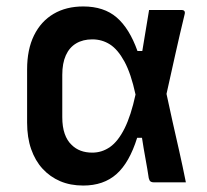

<svg xmlns="http://www.w3.org/2000/svg" viewBox="-20 -565 640 595"><path d="M238 -545Q302 -545 341.5 -511Q381 -477 406 -407H421Q426 -439 431.5 -470.5Q437 -502 442 -534Q468 -534 493 -534Q518 -534 543 -534Q549 -534 551.5 -530.5Q554 -527 552 -520Q537 -458 523.5 -397.5Q510 -337 496 -274Q505 -231 515 -187Q525 -143 535.5 -96.5Q546 -50 556 0Q529 0 505 0Q481 0 456 0Q452 0 448.5 -1.5Q445 -3 443.5 -6Q442 -9 441 -13Q437 -40 431 -72.5Q425 -105 420 -138H405Q381 -61 341 -25.5Q301 10 238 10Q198 10 166.5 -3.5Q135 -17 112 -42Q89 -67 76.5 -103Q64 -139 64 -185V-350Q64 -412 85.5 -455.5Q107 -499 146 -522Q185 -545 238 -545ZM266 -443Q237 -443 216 -430.5Q195 -418 184 -393.5Q173 -369 173 -333V-202Q173 -172 180.5 -150.5Q188 -129 202 -116Q214 -104 230 -98Q246 -92 266 -92Q296 -92 321 -109.5Q346 -127 366 -167Q386 -207 400 -272Q386 -337 365.5 -374.5Q345 -412 320.5 -427.5Q296 -443 266 -443Z"/></svg>

Font: Recursive Medium
Style: Regular
Weight: 500
Version: Version 1.085